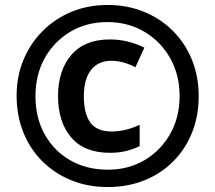

<svg xmlns="http://www.w3.org/2000/svg" viewBox="-20 -744 868 774"><path d="M414 10Q333 10 265.5 -18Q198 -46 149 -95.5Q100 -145 73.5 -212Q47 -279 47 -358Q47 -436 74.5 -502.5Q102 -569 152 -619Q202 -669 268.5 -696.5Q335 -724 414 -724Q492 -724 559 -697Q626 -670 676 -620.5Q726 -571 753.5 -503.5Q781 -436 781 -356Q781 -276 754 -209Q727 -142 678 -93Q629 -44 562 -17Q495 10 414 10ZM415 -60Q498 -60 563 -98.5Q628 -137 666 -204Q704 -271 704 -357Q704 -442 666 -509.5Q628 -577 562 -616Q496 -655 413 -655Q329 -655 263.5 -616Q198 -577 160.5 -510Q123 -443 123 -356Q123 -268 161 -201Q199 -134 264.5 -97Q330 -60 415 -60ZM423 -128Q320 -128 267 -190Q214 -252 214 -357Q214 -460 267.5 -522.5Q321 -585 423 -585Q495 -585 562 -552L526 -473Q475 -499 429 -499Q376 -499 347 -462Q318 -425 318 -356Q318 -285 344.5 -249.5Q371 -214 430 -214Q486 -214 543 -241V-155Q516 -142 487.5 -135Q459 -128 423 -128Z"/></svg>

Font: Noto Sans Tamil SemiCondensed ExtraBold
Style: Regular
Weight: 800
Width: 4
Designer: Jelle Bosma - Monotype Design Team
Foundry: Monotype Imaging Inc.
Version: Version 2.004; ttfautohint (v1.8.4.7-5d5b)